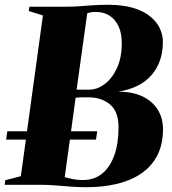

<svg xmlns="http://www.w3.org/2000/svg" viewBox="-42 -771 716 801"><path d="M319.5 10Q284 10 252.2 7.5Q220.5 5 190.2 2.5Q160 0 128.5 0H-22.5L-20 -19L45 -36L137 -706.5L78 -725L80.5 -743H231.5Q264.5 -743 290.5 -745Q316.5 -747 344 -749Q371.5 -751 408.5 -751Q471 -751 514.5 -737.8Q558 -724.5 585.2 -702Q612.5 -679.5 625 -652.2Q637.5 -625 637.5 -596.5Q637.5 -513 590.5 -458.2Q543.5 -403.5 451 -388.5Q513 -388.5 554.5 -367.8Q596 -347 617 -312Q638 -277 638 -232.5Q638 -167.5 613.5 -121.2Q589 -75 545.5 -46Q502 -17 444.2 -3.5Q386.5 10 319.5 10ZM305 -20Q350.5 -20 383.5 -46.2Q416.5 -72.5 434.5 -122Q452.5 -171.5 452.5 -240.5Q452.5 -306 416.8 -335.5Q381 -365 327 -365Q308.5 -365 295.5 -364.8Q282.5 -364.5 273.5 -363.5L228 -32Q241 -28.5 252.8 -25.8Q264.5 -23 277.2 -21.5Q290 -20 305 -20ZM277.5 -397Q287.5 -396.5 301.2 -396.8Q315 -397 331 -397Q363 -397 394 -419.8Q425 -442.5 445.5 -486Q466 -529.5 466 -591.5Q466 -633 452.2 -662Q438.5 -691 414.5 -706Q390.5 -721 360 -721Q352 -721 345.8 -720.8Q339.5 -720.5 333.8 -719.2Q328 -718 322 -715.5ZM-16.5 -188.5 -11.5 -223.5H363.5L358.5 -188.5Z"/></svg>

Font: Merriweather 144pt Black
Style: Italic
Weight: 900
Italic angle: -7.8°
Version: Version 2.101